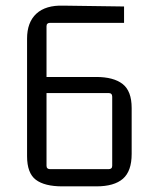

<svg xmlns="http://www.w3.org/2000/svg" viewBox="-20 -658 533 681"><path d="M322 3H201Q138 3 107 -20.5Q76 -44 76 -104V-521Q76 -579 109 -609.5Q142 -640 205 -638L420 -635V-577H158Q145 -577 145 -565V-70Q145 -58 158 -58H365Q378 -58 378 -70V-315Q378 -328 365 -328H136V-385H321Q383 -385 415 -360Q447 -335 447 -275V-112Q447 -51 416 -24Q385 3 322 3Z"/></svg>

Font: Gemunu Libre ExtraLight Light
Style: Regular
Weight: 300
Version: Version 1.100